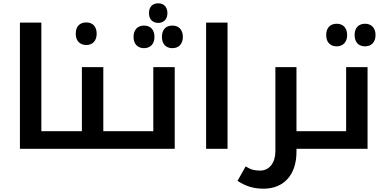

<svg xmlns="http://www.w3.org/2000/svg" viewBox="-20 -896 2322 1156"><path d="M356 -106H229V-760H100V0H356C359 0 361 -2 361 -5V-102C361 -105 359 -106 356 -106Z M500 -625C538 -625 562 -651 562 -693C562 -735 539 -761 500 -761C459 -761 436 -736 436 -693C436 -650 461 -625 500 -625Z M346 0H732C735 0 737 -2 737 -5V-102C737 -105 735 -106 732 -106H602V-492H473V-106H346C343 -106 341 -105 341 -102V-5C341 -2 343 0 346 0Z M933 -758C965 -758 988 -780 988 -817C988 -855 965 -876 933 -876C902 -876 877 -859 877 -817C877 -777 902 -758 933 -758ZM847 -606C886 -606 910 -632 910 -674C910 -716 887 -742 847 -742C810 -742 784 -718 784 -674C784 -630 810 -606 847 -606ZM1018 -606C1057 -606 1081 -632 1081 -674C1081 -716 1057 -742 1018 -742C978 -742 955 -717 955 -674C955 -631 979 -606 1018 -606Z M722 0H1032V-492H903V-106H722C719 -106 717 -105 717 -102V-5C717 -2 719 0 722 0Z M1221 -760V0H1350V-760Z M1765 0H1893C1896 0 1898 -2 1898 -5V-102C1898 -105 1896 -106 1893 -106H1765V-492H1638V16C1638 83 1602 131 1547 131C1514 131 1493 127 1459 106L1410 193C1464 228 1511 240 1567 240C1690 240 1765 155 1765 19Z M2007 -617C2045 -617 2070 -642 2070 -685C2070 -728 2046 -753 2007 -753C1969 -753 1944 -729 1944 -685C1944 -641 1969 -617 2007 -617ZM2178 -617C2217 -617 2241 -643 2241 -685C2241 -727 2217 -753 2178 -753C2139 -753 2115 -728 2115 -685C2115 -642 2139 -617 2178 -617Z M1883 0H2193V-492H2064V-106H1883C1880 -106 1878 -105 1878 -102V-5C1878 -2 1880 0 1883 0Z"/></svg>

Font: Noto Kufi Arabic SemiBold
Style: Regular
Weight: 600
Designer: Monotype Design Team, David Williams, Khaled Hosny
Foundry: Google LLC
Version: Version 2.109